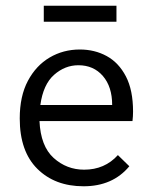

<svg xmlns="http://www.w3.org/2000/svg" viewBox="-20 -641 540 671"><path d="M272 10Q172 10 110.5 -51Q49 -112 49 -227Q49 -305 77.5 -358.5Q106 -412 153.5 -440Q201 -468 259 -468Q311 -468 353 -445Q395 -422 420 -374Q445 -326 445 -251Q445 -243 444.5 -234.5Q444 -226 443 -218H118Q122 -130 167.5 -89Q213 -48 274 -48Q346 -48 392 -99L432 -60Q374 10 272 10ZM121 -274H372Q372 -338 339.5 -375.5Q307 -413 254 -413Q207 -413 169 -379.5Q131 -346 121 -274ZM133 -565V-621H387V-565Z"/></svg>

Font: Inconsolata Nerd Font Mono
Style: Regular
Weight: 400
Monospace: yes
Designer: Raph Levien, Cyreal, Brenton Simpson
Foundry: Raph Levien, Cyreal, Google
Version: Version 3.000; ttfautohint (v1.8.3);Nerd Fonts 3.0.2